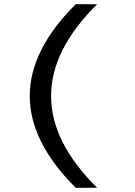

<svg xmlns="http://www.w3.org/2000/svg" viewBox="-20 -690 640 910"><path d="M339 200H440C294 55 222 -90 222 -235C222 -380 294 -525 440 -670H339C193 -525 121 -380 121 -235C121 -91 193 55 339 200Z"/></svg>

Font: LT Wave Mono
Style: Regular
Weight: 400
Designer: Daniel Lyons
Version: Version 2.5 (Glyphs App)